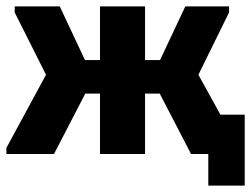

<svg xmlns="http://www.w3.org/2000/svg" viewBox="-23 -482 786 601"><path d="M629 0H575L477 -189H431V0H290V-189H244L146 0H-3V-19L121 -248L23 -443V-462H164L243 -294H290V-462H431V-294H478L557 -462H694V-443L598 -248L667 -123H743V99H629Z"/></svg>

Font: Tilda Sans Extra Bold
Style: Regular
Weight: 800
Designer: ParaType Ltd
Foundry: ParaType Ltd
Version: Version 1.009